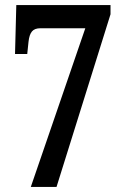

<svg xmlns="http://www.w3.org/2000/svg" viewBox="-20 -734 491 754"><path d="M101 0 315 -623H138Q116 -623 105.5 -610.5Q95 -598 92 -570L87 -522H39L44 -714H414V-678L202 0Z"/></svg>

Font: Noto Serif Thai ExtraCondensed SemiBold
Style: Regular
Weight: 600
Width: 2
Designer: Monotype Design Team
Foundry: Monotype Imaging Inc.
Version: Version 2.001; ttfautohint (v1.8.4.7-5d5b)